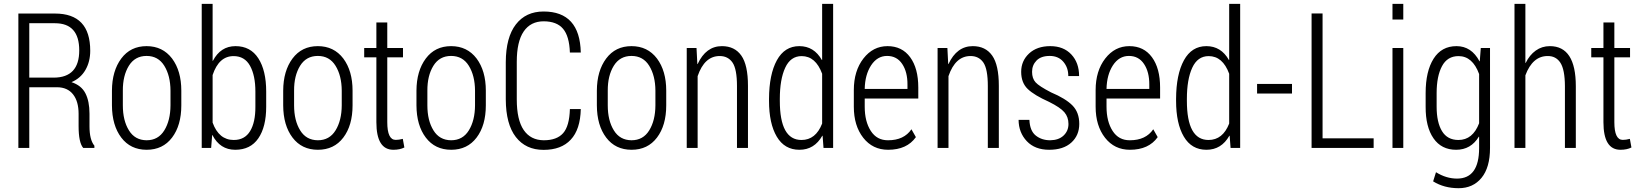

<svg xmlns="http://www.w3.org/2000/svg" viewBox="-20 -782 8676 1015"><path d="M264.2 -371.6Q398.9 -372.1 398.9 -515.6Q398.9 -659.2 270.5 -659.2H134.8V-371.6ZM395.5 -115.2V-180.2Q395.5 -246.1 366.2 -283.2Q336.9 -320.3 282.2 -320.8H134.8V0H77.1V-710.4H270.5Q457 -710.4 457 -513.7Q457 -456.1 431.6 -412.1Q406.2 -368.2 357.9 -347.7Q410.2 -330.6 431.6 -288.6Q453.1 -246.6 453.1 -181.2V-114.3Q453.1 -43 479 -11.7V0H419.9Q395.5 -28.3 395.5 -115.2Z M629.4 -225.1Q629.4 -144.5 661.6 -92.8Q693.4 -41 754.9 -40.5Q816.4 -40.5 848.6 -92.8Q880.9 -145 881.3 -225.1V-302.7Q880.9 -381.8 848.6 -434.1Q816.4 -486.3 754.9 -486.3Q693.4 -486.3 661.1 -434.1Q628.9 -381.8 629.4 -302.7ZM571.8 -302.7Q572.3 -407.2 621.1 -472.7Q669.9 -538.1 754.9 -538.1Q839.8 -538.1 889.6 -472.7Q938.5 -407.2 938.5 -302.7V-225.1Q938.5 -119.1 889.6 -54.7Q840.8 9.8 755.4 9.8Q669.9 9.8 621.1 -54.7Q572.3 -119.1 571.8 -225.1Z M1330.1 -217.8V-297.9Q1330.1 -382.8 1301.8 -434.1Q1273.4 -485.4 1214.8 -485.4Q1137.2 -485.4 1104 -385.3V-133.8Q1137.2 -42 1215.8 -42Q1273.9 -42 1302.2 -88.9Q1330.6 -135.7 1330.1 -217.8ZM1387.2 -297.9V-217.8Q1387.2 -111.3 1345.7 -50.8Q1304.2 9.8 1223.6 9.8Q1143.1 9.8 1103 -67.9H1101.6L1096.2 0H1046.4V-761.7H1104V-460.4H1105.5Q1146 -538.1 1225.1 -538.1Q1304.2 -538.1 1345.7 -473.6Q1387.2 -409.2 1387.2 -297.9Z M1534.7 -225.1Q1534.7 -144.5 1566.9 -92.8Q1598.6 -41 1660.2 -40.5Q1721.7 -40.5 1753.9 -92.8Q1786.1 -145 1786.6 -225.1V-302.7Q1786.1 -381.8 1753.9 -434.1Q1721.7 -486.3 1660.2 -486.3Q1598.6 -486.3 1566.4 -434.1Q1534.2 -381.8 1534.7 -302.7ZM1477.1 -302.7Q1477.5 -407.2 1526.4 -472.7Q1575.2 -538.1 1660.2 -538.1Q1745.1 -538.1 1794.9 -472.7Q1843.8 -407.2 1843.8 -302.7V-225.1Q1843.8 -119.1 1794.9 -54.7Q1746.1 9.8 1660.6 9.8Q1575.2 9.8 1526.4 -54.7Q1477.5 -119.1 1477.1 -225.1Z M1969.7 -136.2V-479H1905.3V-528.3H1969.7V-663.1H2027.3V-528.3H2110.4V-479H2027.3V-136.2Q2027.3 -42.5 2071.8 -42.5Q2088.9 -42.5 2109.4 -47.9L2117.7 -2.4Q2094.2 9.8 2059.6 9.8Q1969.7 9.8 1969.7 -136.2Z M2239.3 -225.1Q2239.3 -144.5 2271.5 -92.8Q2303.2 -41 2364.7 -40.5Q2426.3 -40.5 2458.5 -92.8Q2490.7 -145 2491.2 -225.1V-302.7Q2490.7 -381.8 2458.5 -434.1Q2426.3 -486.3 2364.7 -486.3Q2303.2 -486.3 2271 -434.1Q2238.8 -381.8 2239.3 -302.7ZM2181.6 -302.7Q2182.1 -407.2 2231 -472.7Q2279.8 -538.1 2364.7 -538.1Q2449.7 -538.1 2499.5 -472.7Q2548.3 -407.2 2548.3 -302.7V-225.1Q2548.3 -119.1 2499.5 -54.7Q2450.7 9.8 2365.2 9.8Q2279.8 9.8 2231 -54.7Q2182.1 -119.1 2181.6 -225.1Z M2653.8 -256.8V-453.6Q2654.3 -584.5 2707 -652.8Q2759.8 -721.2 2853.5 -721.2Q3045.4 -721.2 3050.3 -504.4H2992.7Q2989.7 -590.8 2956.5 -629.9Q2923.8 -668.9 2854.5 -669.4Q2785.2 -669.4 2748.5 -615.7Q2711.9 -562 2711.9 -455.1V-256.8Q2711.9 -148.4 2748.5 -94.7Q2785.2 -41 2854.5 -40.5Q2923.8 -40.5 2957 -78.1Q2990.2 -115.7 2992.7 -205.6H3050.3Q3047.9 -97.2 2997.1 -43.5Q2947.3 10.3 2853.5 10.3Q2759.8 10.3 2707 -57.6Q2654.3 -125.5 2653.8 -256.8Z M3192.9 -225.1Q3192.9 -144.5 3225.1 -92.8Q3256.8 -41 3318.4 -40.5Q3379.9 -40.5 3412.1 -92.8Q3444.3 -145 3444.8 -225.1V-302.7Q3444.3 -381.8 3412.1 -434.1Q3379.9 -486.3 3318.4 -486.3Q3256.8 -486.3 3224.6 -434.1Q3192.4 -381.8 3192.9 -302.7ZM3135.3 -302.7Q3135.7 -407.2 3184.6 -472.7Q3233.4 -538.1 3318.4 -538.1Q3403.3 -538.1 3453.1 -472.7Q3502 -407.2 3502 -302.7V-225.1Q3502 -119.1 3453.1 -54.7Q3404.3 9.8 3318.8 9.8Q3233.4 9.8 3184.6 -54.7Q3135.7 -119.1 3135.3 -225.1Z M3796.4 -538.1Q3863.8 -538.1 3898.9 -488.3Q3934.1 -438.5 3934.1 -328.1V0H3876V-327.1Q3876 -416.5 3852.5 -451.2Q3828.6 -485.8 3784.7 -485.8Q3704.1 -485.8 3668 -379.4V0H3610.4V-528.3H3662.1L3666.5 -443.4H3668Q3711.9 -538.1 3796.4 -538.1Z M4217.8 -485.4Q4159.2 -485.4 4130.9 -423.8Q4102.5 -362.3 4102.5 -259.3V-249Q4102.5 -42 4216.8 -42Q4292.5 -42 4326.2 -128.9V-392.1Q4292 -485.4 4217.8 -485.4ZM4045.4 -249V-259.3Q4045.9 -388.7 4086.9 -463.4Q4127.9 -538.1 4205.6 -538.1Q4283.2 -538.1 4324.7 -464.8L4326.2 -465.3V-761.7H4384.3V0H4333.5L4328.6 -64.5H4327.1Q4285.2 9.8 4206.1 9.8Q4127.4 9.8 4086.4 -59.6Q4045.4 -128.9 4045.4 -249Z M4585 -436.5Q4552.7 -386.7 4551.3 -312H4777.3V-334.5Q4777.8 -401.4 4749.5 -443.8Q4721.2 -486.3 4669.4 -486.3Q4617.7 -486.3 4585 -436.5ZM4493.7 -217.8V-305.7Q4493.7 -407.2 4544.4 -472.7Q4595.2 -538.1 4671.9 -538.1Q4748.5 -538.1 4791.5 -479.5Q4834.5 -420.9 4834.5 -319.3V-261.2H4551.3V-217.8Q4551.3 -139.6 4583.5 -89.8Q4615.7 -40 4674.8 -40.5Q4758.8 -40.5 4798.3 -98.6L4821.8 -57.1Q4774.4 9.8 4674.8 9.8Q4593.3 9.8 4543.5 -53.7Q4493.7 -117.2 4493.7 -217.8Z M5122.6 -538.1Q5189.9 -538.1 5225.1 -488.3Q5260.3 -438.5 5260.3 -328.1V0H5202.1V-327.1Q5202.1 -416.5 5178.7 -451.2Q5154.8 -485.8 5110.8 -485.8Q5030.3 -485.8 4994.1 -379.4V0H4936.5V-528.3H4988.3L4992.7 -443.4H4994.1Q5038.1 -538.1 5122.6 -538.1Z M5525.4 -243.7Q5447.8 -278.3 5413.1 -311.5Q5378.4 -344.7 5378.4 -402.3Q5378.4 -460 5419.9 -499Q5461.9 -538.1 5532.2 -538.1Q5602.5 -538.1 5643.6 -494.1Q5684.6 -450.2 5684.6 -379.9H5627.4Q5627.9 -423.8 5601.6 -455.1Q5575.2 -486.3 5529.3 -486.3Q5483.4 -486.3 5459.5 -461.9Q5436 -437.5 5436 -402.3Q5436 -367.2 5454.6 -346.7Q5473.1 -326.2 5536.6 -293.5Q5613.3 -261.2 5649.4 -224.6Q5685.5 -188 5685.5 -127Q5685.5 -66.4 5643.6 -28.3Q5601.6 9.8 5526.4 9.8Q5451.2 9.8 5408.2 -35.6Q5365.2 -81.1 5364.7 -148.4H5421.9Q5424.3 -90.3 5455.6 -65.4Q5486.8 -40.5 5531.7 -40.5Q5576.7 -41 5602.5 -65.4Q5628.4 -89.8 5628.4 -126.5Q5628.4 -163.1 5606.9 -188.5Q5585.4 -213.9 5525.4 -243.7Z M5863.3 -436.5Q5831.1 -386.7 5829.6 -312H6055.7V-334.5Q6056.2 -401.4 6027.8 -443.8Q5999.5 -486.3 5947.8 -486.3Q5896 -486.3 5863.3 -436.5ZM5772 -217.8V-305.7Q5772 -407.2 5822.8 -472.7Q5873.5 -538.1 5950.2 -538.1Q6026.9 -538.1 6069.8 -479.5Q6112.8 -420.9 6112.8 -319.3V-261.2H5829.6V-217.8Q5829.6 -139.6 5861.8 -89.8Q5894 -40 5953.1 -40.5Q6037.1 -40.5 6076.7 -98.6L6100.1 -57.1Q6052.7 9.8 5953.1 9.8Q5871.6 9.8 5821.8 -53.7Q5772 -117.2 5772 -217.8Z M6369.6 -485.4Q6311 -485.4 6282.7 -423.8Q6254.4 -362.3 6254.4 -259.3V-249Q6254.4 -42 6368.7 -42Q6444.3 -42 6478 -128.9V-392.1Q6443.8 -485.4 6369.6 -485.4ZM6197.3 -249V-259.3Q6197.8 -388.7 6238.8 -463.4Q6279.8 -538.1 6357.4 -538.1Q6435.1 -538.1 6476.6 -464.8L6478 -465.3V-761.7H6536.1V0H6485.4L6480.5 -64.5H6479Q6437 9.8 6357.9 9.8Q6279.3 9.8 6238.3 -59.6Q6197.3 -128.9 6197.3 -249Z M6810.1 -287.6H6625.5V-338.4H6810.1Z M6971.7 -50.8H7241.7V0H6913.6V-710.9H6971.7Z M7398.4 -678.7H7341.3V-761.7H7398.4ZM7398.4 0H7341.3V-528.3H7398.4Z M7574.7 -290V-217.8Q7574.7 -135.7 7603 -88.9Q7631.3 -42 7689.9 -42Q7765.6 -42 7799.3 -130.4V-390.6Q7764.6 -485.4 7690.4 -485.4Q7631.3 -485.4 7603 -432.1Q7574.7 -378.9 7574.7 -290ZM7516.6 -217.8V-290Q7516.6 -405.3 7558.6 -471.7Q7600.6 -538.1 7679.7 -538.1Q7758.8 -538.1 7801.3 -458H7802.7L7808.1 -528.3H7856.9V0.5Q7856.9 103.5 7812 158.2Q7767.1 212.9 7690.9 212.9Q7614.3 212.9 7556.2 176.8L7571.3 128.4Q7625.5 162.1 7682.6 162.1Q7799.3 162.1 7799.3 0.5V-59.1L7797.9 -59.6Q7755.9 9.8 7677.7 9.8Q7600.1 9.8 7558.1 -50.8Q7516.1 -111.3 7516.6 -217.8Z M8173.3 -538.1Q8310.5 -538.1 8310.5 -326.2V0H8252.9V-327.1Q8252.4 -414.1 8229 -450.2Q8205.6 -486.3 8161.6 -485.8Q8082 -485.8 8043.9 -383.8V0H7986.3V-761.7H8043.9V-449.7L8045.4 -449.2Q8065.9 -491.2 8098.6 -514.6Q8131.3 -538.1 8173.3 -538.1Z M8456.5 -136.2V-479H8392.1V-528.3H8456.5V-663.1H8514.2V-528.3H8597.2V-479H8514.2V-136.2Q8514.2 -42.5 8558.6 -42.5Q8575.7 -42.5 8596.2 -47.9L8604.5 -2.4Q8581.1 9.8 8546.4 9.8Q8456.5 9.8 8456.5 -136.2Z"/></svg>

Font: RobotoCondensed-Light
Style: Light
Weight: 300
Designer: Google
Version: Version 1.200311; 2013